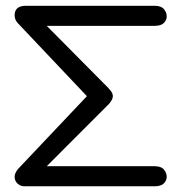

<svg xmlns="http://www.w3.org/2000/svg" viewBox="-20 -652 644 672"><path d="M31.2 -598.6C31.2 -587.6 35.2 -578.1 43 -570.3L284.2 -315.4L43 -60.5C35.2 -50.8 31.2 -41.7 31.2 -33.2C31.2 -23.4 34.7 -15.5 41.5 -9.3C48.3 -3.1 56.3 0 65.4 0H520.5C536.1 0 547.2 -3.4 553.7 -10.3C560.2 -17.1 563.5 -24.7 563.5 -33.2C563.5 -42.3 560.2 -50.8 553.7 -58.6C547.2 -66.4 536.1 -70.3 520.5 -70.3H143.6L361.3 -288.1C370.4 -298.5 375 -307.6 375 -315.4C375 -319.3 374 -323.2 372.1 -327.1C370.1 -331.1 367.7 -334.5 364.7 -337.4C361.8 -340.3 360.4 -342.1 360.4 -342.8L143.6 -561.5H520.5C536.1 -561.5 547.2 -564.9 553.7 -571.8C560.2 -578.6 563.5 -586.3 563.5 -594.7C563.5 -603.8 560.2 -612.3 553.7 -620.1C547.2 -627.9 536.1 -631.8 520.5 -631.8H71.3C44.6 -631.8 31.2 -620.8 31.2 -598.6Z"/></svg>

Font: Jura
Style: DemiBold
Weight: 600
Version: Version 2.5.1